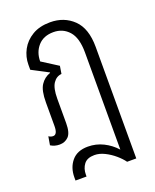

<svg xmlns="http://www.w3.org/2000/svg" viewBox="-134 -604 701 867"><g transform="rotate(-20 216.5 -170.5)"><path d="M77 185V170Q77 123 103.5 91.5Q130 60 181 60Q220 60 254.5 77Q289 94 315 123V-344Q315 -414 286 -446.5Q257 -479 212 -479Q164 -479 137.5 -449Q111 -419 111 -375L188 -326L182 -289Q157 -287 141.5 -264Q126 -241 126 -190V-73Q126 -27 109 -9.5Q92 8 66 8Q42 8 23 -4L30 -45Q34 -42 39.5 -40Q45 -38 51 -38Q72 -38 72 -79V-192Q72 -249 89 -275Q106 -301 135 -311L136 -313L56 -355V-379Q56 -417 74 -450.5Q92 -484 127 -505Q162 -526 213 -526Q280 -526 324.5 -483Q369 -440 369 -351V185H325Q312 167 291 149Q270 131 245 118.5Q220 106 196 106Q161 106 145.5 126.5Q130 147 130 176V185Z"/></g></svg>

Font: Noto Sans Thai UI ExtCond Light
Style: Regular
Weight: 300
Width: 2
Designer: Monotype Design Team
Foundry: Monotype Imaging Inc.
Version: Version 2.000; ttfautohint (v1.8.4.7-5d5b)